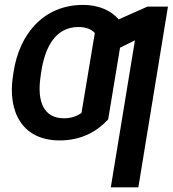

<svg xmlns="http://www.w3.org/2000/svg" viewBox="-20 -573 717 797"><path d="M245.7 -82C162.3 -82 132.8 -149.5 148.4 -255.3L150.9 -273.1C165.5 -371.8 207 -460.9 305.8 -460.9C337 -460.9 358.7 -451.7 373.6 -436.1L318.2 -103.7C297.9 -90.2 275.2 -82 245.7 -82ZM33.4 -255.3C12.1 -111.2 70.3 9.9 228 9.9C317.8 9.9 382.8 -27.3 429 -77.4L478.3 -375L540.1 -405.5L440 204.5H554.3L677.2 -545.5H592L490.8 -500.7L473 -492.5C441.1 -528.8 391 -552.6 324.6 -552.6C160.9 -552.6 59.7 -431.5 36.2 -273.1Z"/></svg>

Font: Margiela Sans Medium
Style: Italic
Weight: 500
Italic angle: -9.39999°
Designer: Stefan Endress, Andreas Faust
Version: Version 1.100;FEAKit 1.0